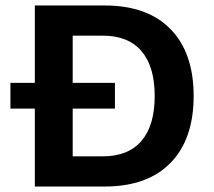

<svg xmlns="http://www.w3.org/2000/svg" viewBox="-20 -680 780 700"><path d="M686 -330Q686 -172 601.5 -86Q517 0 362 0H195H107V-284H18V-378H107V-660H245H362Q517 -660 601.5 -574Q686 -488 686 -330ZM544 -330Q544 -437 496 -493.5Q448 -550 354 -550H245V-378H399V-284H245V-110H354Q448 -110 496 -166.5Q544 -223 544 -330Z"/></svg>

Font: Work Sans SemiBold
Style: Regular
Weight: 600
Designer: Wei Huang
Foundry: Wei Huang
Version: Version 1.500